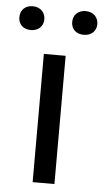

<svg xmlns="http://www.w3.org/2000/svg" viewBox="-84 -753 426 788"><g transform="rotate(5 128.5 -359.5)"><path d="M170.9 -528.3H81.1V0H170.9ZM-32.2 -669.4C-32.2 -642.1 -13.7 -621.1 19 -621.1C50.8 -621.1 70.8 -642.1 70.8 -669.4C70.8 -697.8 50.8 -719.2 19 -719.2C-13.7 -719.2 -32.2 -697.8 -32.2 -669.4ZM185.5 -668.9C185.5 -641.1 204.6 -620.6 237.3 -620.6C269 -620.6 289.1 -641.1 289.1 -668.9C289.1 -696.8 269 -718.3 237.3 -718.3C204.6 -718.3 185.5 -696.8 185.5 -668.9Z"/></g></svg>

Font: Bert Sans
Style: Regular
Weight: 400
Designer: Christian Robertson (Google), Cristiano Sobral
Foundry: Google, Cristiano Sobral
Version: Version 3.101